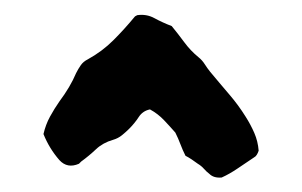

<svg xmlns="http://www.w3.org/2000/svg" viewBox="-20 -744 417 265"><path d="M337 -536Q336 -533 334.5 -530.5Q333 -528 331 -527Q319 -519 308 -511.5Q297 -504 286 -499Q275 -498 269 -504Q265 -507 261.5 -511Q258 -515 253 -518Q249 -521 244.5 -524Q240 -527 236 -529Q232 -537 229 -545Q226 -553 222 -561Q215 -569 206.5 -578Q198 -587 187 -593Q177 -591 171.5 -582.5Q166 -574 158 -566Q154 -562 148.5 -557.5Q143 -553 136 -551Q122 -547 112.5 -538Q103 -529 92 -521L89 -518Q73 -511 62 -523Q55 -531 49.5 -540Q44 -549 40 -559Q43 -572 49 -583Q55 -594 62 -604Q77 -624 85 -643Q88 -649 91.5 -654Q95 -659 101 -662Q121 -673 136.5 -688.5Q152 -704 166 -721Q167 -722 167.5 -722Q168 -722 169 -723Q182 -725 193 -719Q204 -713 217 -708Q226 -697 234.5 -685.5Q243 -674 254 -665Q259 -661 262.5 -655.5Q266 -650 270 -645Q276 -638 283 -629.5Q290 -621 297 -613Q309 -599 319 -583Q326 -572 331 -560.5Q336 -549 337 -536Z"/></svg>

Font: Daruma Drop One
Style: Regular
Weight: 400
Designer: Maniackers Design
Version: Version 1.000